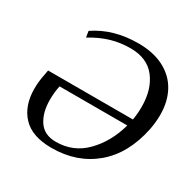

<svg xmlns="http://www.w3.org/2000/svg" viewBox="-160 -865 1025 1031"><g transform="rotate(30 352.5 -350.0)"><path d="M705 -435Q705 -392 696 -344Q661 -172 552.5 -81Q444 10 287 10Q166 10 107.5 -52.5Q49 -115 49 -220Q49 -266 59 -312L64 -341H590Q597 -380 597 -423Q597 -531 544.5 -598.5Q492 -666 389 -666Q327 -666 270 -649.5Q213 -633 152 -596L146 -634Q258 -710 412 -710Q505 -710 571 -676Q637 -642 671 -580Q705 -518 705 -435ZM580 -298H160Q151 -255 151 -210Q151 -131 185 -80.5Q219 -30 291 -30Q399 -30 473.5 -106Q548 -182 580 -298Z"/></g></svg>

Font: Trirong Medium
Style: Italic
Weight: 500
Italic angle: -12°
Designer: Katatrad Team
Foundry: CadsonDemak
Version: Version 1.001